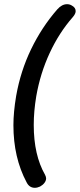

<svg xmlns="http://www.w3.org/2000/svg" viewBox="-20 -763 381 916"><path d="M146 133Q120 133 107 107Q44 -11 44 -166Q44 -227 57 -305Q78 -424 128.5 -528.5Q179 -633 253 -718Q275 -743 300 -743Q312 -743 322 -737Q341 -727 341 -710Q341 -697 327 -681Q262 -607 217 -510Q172 -413 153 -304Q141 -232 141 -167Q141 -23 195 71Q200 81 200 88Q200 99 192 109.5Q184 120 171 127Q158 133 146 133Z"/></svg>

Font: Kodchasan Medium
Style: Italic
Weight: 500
Italic angle: -10°
Version: Version 1.000; ttfautohint (v1.6)